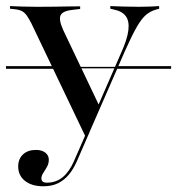

<svg xmlns="http://www.w3.org/2000/svg" viewBox="-29 -435 596 647"><path d="M193.5 -204.8 191.1 -209.7H366.9L365.3 -204.8ZM-8.9 -203.2V-212.1H188.7L193.5 -203.2ZM364.5 -203.2 368.5 -212.1H547.6V-203.2ZM258.9 25 76.6 -356.5Q67.7 -373.4 60.9 -383.1Q54 -392.7 44.8 -397.6Q35.5 -402.4 20.2 -404L4.8 -405.6V-414.5Q23.4 -413.7 45.6 -412.9Q67.7 -412.1 92.7 -412.1H96.8H102.4Q131.5 -412.1 156.9 -412.5Q182.3 -412.9 203.6 -413.3Q225 -413.7 241.1 -413.7V-404.8L220.2 -402.4Q183.9 -399.2 175.8 -384.7Q167.7 -370.2 183.9 -333.9L305.6 -78.2L296 -66.1L378.2 -254.8Q400 -302.4 403.6 -333.1Q407.3 -363.7 394.8 -380.6Q382.3 -397.6 353.2 -403.2L342.7 -405.6V-414.5Q362.1 -413.7 386.7 -412.9Q411.3 -412.1 439.5 -412.1Q462.1 -412.1 478.2 -412.9Q494.4 -413.7 507.3 -414.5V-405.6L498.4 -403.2Q478.2 -397.6 463.3 -385.1Q448.4 -372.6 432.3 -344.8Q416.1 -316.9 392.7 -264.5L266.1 25ZM116.9 192.7Q78.2 192.7 55.2 174.6Q32.3 156.5 32.3 125.8Q32.3 100.8 48.4 85.5Q64.5 70.2 91.9 70.2Q112.1 70.2 123.8 79.4Q135.5 88.7 135.5 103.2Q135.5 116.1 129.4 127Q123.4 137.9 116.9 147.6Q110.5 157.3 110.5 166.1Q110.5 180.6 129 180.6Q159.7 180.6 182.3 162.1Q204.8 143.5 220.2 108.1L265.3 4.8L273.4 8.9L229.8 108.9Q218.5 134.7 203.2 153.2Q187.9 171.8 166.9 182.3Q146 192.7 116.9 192.7Z"/></svg>

Font: Playfair 144pt SemiExpanded Medium
Style: Regular
Weight: 500
Width: 6
Designer: Claus Eggers Sørensen
Foundry: Claus Eggers Sørensen
Version: Version 2.203